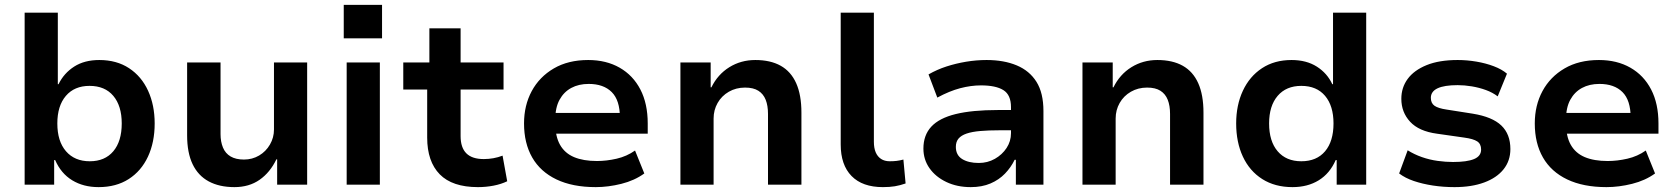

<svg xmlns="http://www.w3.org/2000/svg" viewBox="-20 -757 6871 787"><path d="M384 10Q322 10 276 -18Q230 -46 206 -101H202V0H81V-705H217V-412H220Q242 -457 284 -484Q326 -511 387 -511Q458 -511 509 -477.5Q560 -444 587 -385Q614 -326 614 -251Q614 -174 586.5 -115Q559 -56 507.5 -23Q456 10 384 10ZM348 -96Q410 -96 444.5 -137Q479 -178 479 -251Q479 -323 444.5 -364Q410 -405 347 -405Q285 -405 250 -364Q215 -323 215 -251Q215 -178 250.5 -137Q286 -96 348 -96Z M941 10Q879 10 835.5 -13.5Q792 -37 769.5 -84Q747 -131 747 -202V-501H884V-207Q884 -176 894 -152Q904 -128 925.5 -115.5Q947 -103 980 -103Q1014 -103 1042 -119.5Q1070 -136 1086.5 -164.5Q1103 -193 1103 -226V-501H1239V0H1116V-104H1113Q1087 -50 1044 -20Q1001 10 941 10Z M1389 -600V-737H1546V-600ZM1401 0V-501H1537V0Z M1939 10Q1834 10 1782.5 -42.5Q1731 -95 1731 -193V-390H1633V-501H1740V-641H1868V-501H2044V-390H1868V-199Q1868 -152 1891.5 -128.5Q1915 -105 1963 -105Q1983 -105 2002.5 -108.5Q2022 -112 2040 -119L2059 -14Q2034 -2 2003 4Q1972 10 1939 10Z M2422 10Q2327 10 2261 -21.5Q2195 -53 2161.5 -111.5Q2128 -170 2128 -251Q2128 -325 2159.5 -383.5Q2191 -442 2250 -476.5Q2309 -511 2391 -511Q2465 -511 2520 -479.5Q2575 -448 2605 -390Q2635 -332 2635 -251V-209H2235V-294H2536L2521 -275Q2521 -346 2487.5 -379.5Q2454 -413 2393 -413Q2352 -413 2321.5 -396.5Q2291 -380 2273.5 -348Q2256 -316 2256 -267V-253Q2256 -198 2275.5 -163.5Q2295 -129 2333 -113Q2371 -97 2427 -97Q2466 -97 2507.5 -106.5Q2549 -116 2583 -140L2621 -46Q2581 -17 2527 -3.5Q2473 10 2422 10Z M2769 0V-501H2893V-399H2896Q2922 -452 2969.5 -481.5Q3017 -511 3076 -511Q3138 -511 3180 -487.5Q3222 -464 3243.5 -416Q3265 -368 3265 -295V0H3128V-290Q3128 -324 3118.5 -348Q3109 -372 3088.5 -385Q3068 -398 3034 -398Q2997 -398 2967.5 -381Q2938 -364 2921.5 -335Q2905 -306 2905 -271V0Z M3599 10Q3515 10 3470.5 -35.5Q3426 -81 3426 -165V-705H3562V-176Q3562 -150 3569.5 -132.5Q3577 -115 3591.5 -105.5Q3606 -96 3627 -96Q3642 -96 3655 -97.5Q3668 -99 3683 -103L3692 -5Q3669 3 3648 6.5Q3627 10 3599 10Z M3959 10Q3903 10 3859 -11Q3815 -32 3790 -67.5Q3765 -103 3765 -148Q3765 -203 3797.5 -238Q3830 -273 3897.5 -289.5Q3965 -306 4070 -306H4143V-223H4078Q4032 -223 3998 -220Q3964 -217 3942 -209.5Q3920 -202 3909 -189Q3898 -176 3898 -155Q3898 -121 3924 -105Q3950 -89 3992 -89Q4028 -89 4058 -106Q4088 -123 4106 -150.5Q4124 -178 4124 -211V-318Q4124 -368 4093 -387.5Q4062 -407 4001 -407Q3960 -407 3916 -395.5Q3872 -384 3822 -357L3786 -452Q3821 -472 3859.5 -484.5Q3898 -497 3940 -504Q3982 -511 4024 -511Q4095 -511 4147.5 -489Q4200 -467 4228.5 -421.5Q4257 -376 4257 -302V0H4144V-102H4139Q4124 -71 4099.5 -45.5Q4075 -20 4040 -5Q4005 10 3959 10Z M4417 0V-501H4541V-399H4544Q4570 -452 4617.5 -481.5Q4665 -511 4724 -511Q4786 -511 4828 -487.5Q4870 -464 4891.5 -416Q4913 -368 4913 -295V0H4776V-290Q4776 -324 4766.5 -348Q4757 -372 4736.5 -385Q4716 -398 4682 -398Q4645 -398 4615.5 -381Q4586 -364 4569.5 -335Q4553 -306 4553 -271V0Z M5278 10Q5206 10 5154 -23Q5102 -56 5074.5 -115Q5047 -174 5047 -251Q5047 -326 5074.5 -385Q5102 -444 5153 -477.5Q5204 -511 5274 -511Q5335 -511 5377.5 -484Q5420 -457 5441 -412H5444V-705H5580V0H5459V-101H5455Q5431 -46 5385.5 -18Q5340 10 5278 10ZM5314 -96Q5377 -96 5411.5 -137Q5446 -178 5446 -251Q5446 -323 5411.5 -364Q5377 -405 5314 -405Q5252 -405 5217 -364Q5182 -323 5182 -251Q5182 -178 5217 -137Q5252 -96 5314 -96Z M5942 10Q5896 10 5853.5 3.5Q5811 -3 5775.5 -15Q5740 -27 5715 -46L5750 -141Q5777 -124 5808.5 -113Q5840 -102 5873 -97.5Q5906 -93 5936 -93Q5993 -93 6022 -105Q6051 -117 6051 -144Q6051 -167 6035 -177.5Q6019 -188 5982 -193L5870 -209Q5796 -219 5760 -258Q5724 -297 5724 -352Q5724 -398 5750 -433.5Q5776 -469 5827.5 -490Q5879 -511 5955 -511Q5993 -511 6031.5 -504.5Q6070 -498 6103 -485.5Q6136 -473 6157 -455L6119 -362Q6098 -378 6070.5 -388Q6043 -398 6013 -403Q5983 -408 5955 -408Q5900 -408 5872.5 -395Q5845 -382 5845 -356Q5845 -334 5860 -323.5Q5875 -313 5909 -308L6017 -291Q6097 -278 6134 -242.5Q6171 -207 6171 -146Q6171 -98 6143 -63Q6115 -28 6063.5 -9Q6012 10 5942 10Z M6565 10Q6470 10 6404 -21.5Q6338 -53 6304.5 -111.5Q6271 -170 6271 -251Q6271 -325 6302.5 -383.5Q6334 -442 6393 -476.5Q6452 -511 6534 -511Q6608 -511 6663 -479.5Q6718 -448 6748 -390Q6778 -332 6778 -251V-209H6378V-294H6679L6664 -275Q6664 -346 6630.5 -379.5Q6597 -413 6536 -413Q6495 -413 6464.5 -396.5Q6434 -380 6416.5 -348Q6399 -316 6399 -267V-253Q6399 -198 6418.5 -163.5Q6438 -129 6476 -113Q6514 -97 6570 -97Q6609 -97 6650.5 -106.5Q6692 -116 6726 -140L6764 -46Q6724 -17 6670 -3.5Q6616 10 6565 10Z"/></svg>

Font: Nunito Sans 7pt
Style: Bold
Weight: 700
Designer: Vernon Adams
Foundry: Vernon Adams
Version: Version 3.101;gftools[0.9.27]